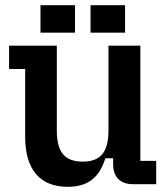

<svg xmlns="http://www.w3.org/2000/svg" viewBox="-20 -710 644 740"><path d="M77 -183V-444H15V-534H199V-206Q199 -144 223 -115.5Q247 -87 299 -87Q350 -87 374 -115.5Q398 -144 398 -206V-534H521V-90H582V0H494Q456 0 436 -20Q416 -40 416 -78V-100H386Q369 -44 334 -17Q299 10 241 10Q161 10 119 -39Q77 -88 77 -183ZM136 -690H269V-584H136ZM329 -690H462V-584H329Z"/></svg>

Font: Mozilla Headline BETA SemiBold
Style: Regular
Weight: 600
Designer: Studio DRAMA
Foundry: Studio DRAMA
Version: Version 0.100